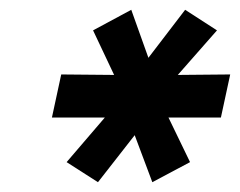

<svg xmlns="http://www.w3.org/2000/svg" viewBox="-20 -742 490 392"><path d="M180 -370 255 -466 291 -370 368 -411 324 -502H431L450 -590L343 -589L423 -680L358 -722L283 -624L248 -722L170 -680L213 -589L105 -590L86 -502H194L116 -411Z"/></svg>

Font: Geist SemiBold
Style: Italic
Weight: 600
Italic angle: -12°
Designer: Basement.studio, Andrés Briganti, Mateo Zaragoza
Foundry: Basement.studio, Vercel, Andrés Briganti, Guido Ferreyra, Mateo Zaragoza
Version: Version 1.500